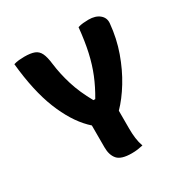

<svg xmlns="http://www.w3.org/2000/svg" viewBox="-163 -850 976 1000"><g transform="rotate(-30 325.0 -350.0)"><path d="M416 0Q397 4 382 6Q367 8 348 8Q285 8 262.5 -18Q240 -44 240 -90V-222Q232 -229 224 -237Q158 -303 112.5 -416.5Q67 -530 50 -700Q66 -705 82 -706.5Q98 -708 114 -708Q152 -708 174 -699.5Q196 -691 207 -668Q218 -645 223 -602Q231 -538 251.5 -471.5Q272 -405 313 -332H324Q356 -386 378 -440Q400 -494 414 -556.5Q428 -619 436 -700Q452 -705 468 -706.5Q484 -708 500 -708Q542 -708 566 -688Q590 -668 587 -636Q579 -549 551 -470.5Q523 -392 483.5 -327.5Q444 -263 400 -218V-110Q400 -80 403.5 -52.5Q407 -25 416 0Z"/></g></svg>

Font: Recursive Sn Csl St XBd
Style: Regular
Weight: 800
Version: Version 1.085;hotconv 1.1.0;makeotfexe 2.6.0; ttfautohint (v